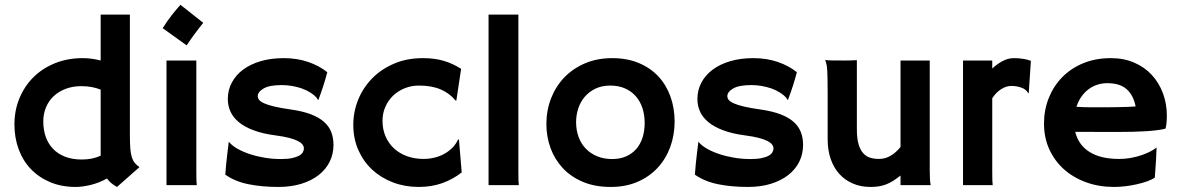

<svg xmlns="http://www.w3.org/2000/svg" viewBox="-20 -758 4831 786"><path d="M39.1 -248.5Q39.1 -306.2 59.6 -355.7Q80.1 -405.3 116.9 -441.9Q153.8 -478.5 205.3 -499.3Q256.8 -520 318.4 -520Q355.5 -520 392.1 -510.3V-698.2H511.7V-205.6Q511.7 -172.4 513.4 -150.9Q515.1 -129.4 519.5 -115Q523.9 -100.6 531.5 -91.3Q539.1 -82 550.8 -73.7L459 7.3Q432.6 -6.8 418 -27.3Q384.3 -8.8 350.3 -0.7Q316.4 7.3 290 7.3Q231.9 7.3 185.5 -12.2Q139.2 -31.7 106.4 -65.9Q73.7 -100.1 56.4 -147Q39.1 -193.8 39.1 -248.5ZM157.2 -260.7Q157.2 -227.1 167 -198.7Q176.8 -170.4 196.5 -149.4Q216.3 -128.4 245.8 -116.7Q275.4 -105 314.5 -105Q335.4 -105 354.7 -108.6Q374 -112.3 392.1 -120.6V-391.1Q356.9 -405.3 313 -405.3Q277.8 -405.3 249.3 -394.5Q220.7 -383.8 200.2 -364.7Q179.7 -345.7 168.5 -319.1Q157.2 -292.5 157.2 -260.7Z M646 -642.6Q664.1 -671.9 683.8 -696.8Q703.6 -721.7 718.8 -738.3L812 -664.6Q802.2 -652.3 793.9 -641.6Q785.6 -630.9 777.6 -620.1Q769.5 -609.4 761.5 -597.9Q753.4 -586.4 744.1 -572.3ZM661.6 -510.3H783.7V-54.7Q783.7 -29.8 784.2 -18.1Q784.7 -6.3 785.6 0H661.6Z M902.3 -43Q903.8 -65.9 906.2 -89.8Q908.7 -113.8 911.1 -133.1Q913.6 -152.3 915 -164.8Q916.5 -177.2 916.5 -177.2Q917 -177.2 919.9 -174.3Q931.6 -160.6 953.4 -148.4Q975.1 -136.2 1003.2 -127Q1031.2 -117.7 1063.7 -112.3Q1096.2 -106.9 1129.9 -106.9Q1157.7 -106.9 1175.8 -110.8Q1193.8 -114.7 1204.6 -120.8Q1215.3 -127 1219.7 -134.8Q1224.1 -142.6 1224.1 -149.9Q1224.1 -158.2 1218.5 -166Q1212.9 -173.8 1199.7 -180.7Q1186.5 -187.5 1164.3 -193.4Q1142.1 -199.2 1108.9 -203.6Q1056.2 -210.4 1018.8 -224.4Q981.4 -238.3 958 -257.6Q934.6 -276.9 923.6 -301Q912.6 -325.2 912.6 -352.5Q912.6 -389.2 929 -419.9Q945.3 -450.7 975.1 -472.9Q1004.9 -495.1 1047.1 -507.6Q1089.4 -520 1141.6 -520Q1196.3 -520 1241.7 -504.4Q1287.1 -488.8 1319.8 -462.4Q1313 -436 1304.4 -409.2Q1295.9 -382.3 1284.7 -352.5Q1283.7 -348.6 1282.7 -348.6Q1281.7 -348.6 1279.5 -352.5Q1277.3 -356.4 1275.4 -358.9Q1265.1 -370.1 1249.8 -379.6Q1234.4 -389.2 1215.8 -395.8Q1197.3 -402.3 1176.3 -406Q1155.3 -409.7 1133.8 -409.7Q1083 -409.7 1059.1 -395.8Q1035.2 -381.8 1035.2 -364.3Q1035.2 -356.4 1040.8 -349.1Q1046.4 -341.8 1061.5 -335Q1076.7 -328.1 1103.3 -321.8Q1129.9 -315.4 1171.9 -309.6Q1219.7 -302.7 1252.9 -290Q1286.1 -277.3 1306.6 -259Q1327.1 -240.7 1336.2 -217Q1345.2 -193.4 1345.2 -164.6Q1345.2 -127.4 1329.6 -95.9Q1314 -64.5 1284.7 -41.5Q1255.4 -18.6 1213.6 -5.6Q1171.9 7.3 1119.6 7.3Q1051.8 7.3 996.8 -3.9Q941.9 -15.1 902.3 -43Z M1426.3 -247.1Q1426.3 -299.8 1446 -349.1Q1465.8 -398.4 1502.9 -436.5Q1540 -474.6 1592.8 -497.3Q1645.5 -520 1711.4 -520Q1758.8 -520 1796.4 -509Q1834 -498 1867.7 -476.1L1848.1 -346.2L1844.7 -346.7Q1820.8 -376 1784.4 -391.8Q1748 -407.7 1694.8 -407.7Q1664.6 -407.7 1637.5 -397Q1610.4 -386.2 1590.1 -367.2Q1569.8 -348.1 1557.9 -321.5Q1545.9 -294.9 1545.9 -263.7Q1545.9 -228.5 1558.3 -199.7Q1570.8 -170.9 1593 -150.4Q1615.2 -129.9 1646 -118.7Q1676.8 -107.4 1713.9 -107.4Q1737.8 -107.4 1760 -113Q1782.2 -118.7 1800.5 -129.2Q1818.8 -139.6 1833 -154.3Q1847.2 -168.9 1855.5 -187.5L1858.9 -186L1870.1 -52.2Q1835 -24.4 1791 -8.5Q1747.1 7.3 1693.8 7.3Q1637.7 7.3 1588.9 -11.2Q1540 -29.8 1503.9 -63.2Q1467.8 -96.7 1447 -143.6Q1426.3 -190.4 1426.3 -247.1Z M1980 -698.2H2102.1V-54.7Q2102.1 -29.8 2102.5 -18.1Q2103 -6.3 2104 0H1980Z M2216.8 -250Q2216.8 -306.2 2235.8 -355.2Q2254.9 -404.3 2290 -440.9Q2325.2 -477.5 2375 -498.8Q2424.8 -520 2486.3 -520Q2546.9 -520 2594.5 -500.2Q2642.1 -480.5 2674.8 -445.6Q2707.5 -410.6 2724.6 -363Q2741.7 -315.4 2741.7 -260.3Q2741.7 -205.6 2724.1 -157Q2706.5 -108.4 2672.9 -71.8Q2639.2 -35.2 2590.6 -13.9Q2542 7.3 2480 7.3Q2415 7.3 2365.7 -13.7Q2316.4 -34.7 2283.4 -70.3Q2250.5 -106 2233.6 -152.3Q2216.8 -198.7 2216.8 -250ZM2338.4 -258.3Q2338.4 -224.6 2348.9 -196.5Q2359.4 -168.5 2378.9 -148.7Q2398.4 -128.9 2425.5 -117.9Q2452.6 -106.9 2486.3 -106.9Q2518.1 -106.9 2542.7 -117.7Q2567.4 -128.4 2584.5 -147.9Q2601.6 -167.5 2610.4 -194.6Q2619.1 -221.7 2619.1 -254.9Q2619.1 -287.6 2609.9 -315.7Q2600.6 -343.8 2582.5 -364.3Q2564.5 -384.8 2538.3 -396.2Q2512.2 -407.7 2478.5 -407.7Q2443.4 -407.7 2417 -394.8Q2390.6 -381.8 2373 -360.8Q2355.5 -339.8 2346.9 -313Q2338.4 -286.1 2338.4 -258.3Z M2824.7 -43Q2826.2 -65.9 2828.6 -89.8Q2831.1 -113.8 2833.5 -133.1Q2835.9 -152.3 2837.4 -164.8Q2838.9 -177.2 2838.9 -177.2Q2839.4 -177.2 2842.3 -174.3Q2854 -160.6 2875.7 -148.4Q2897.5 -136.2 2925.5 -127Q2953.6 -117.7 2986.1 -112.3Q3018.6 -106.9 3052.2 -106.9Q3080.1 -106.9 3098.1 -110.8Q3116.2 -114.7 3127 -120.8Q3137.7 -127 3142.1 -134.8Q3146.5 -142.6 3146.5 -149.9Q3146.5 -158.2 3140.9 -166Q3135.3 -173.8 3122.1 -180.7Q3108.9 -187.5 3086.7 -193.4Q3064.5 -199.2 3031.2 -203.6Q2978.5 -210.4 2941.2 -224.4Q2903.8 -238.3 2880.4 -257.6Q2856.9 -276.9 2845.9 -301Q2835 -325.2 2835 -352.5Q2835 -389.2 2851.3 -419.9Q2867.7 -450.7 2897.5 -472.9Q2927.2 -495.1 2969.5 -507.6Q3011.7 -520 3064 -520Q3118.7 -520 3164.1 -504.4Q3209.5 -488.8 3242.2 -462.4Q3235.4 -436 3226.8 -409.2Q3218.3 -382.3 3207 -352.5Q3206.1 -348.6 3205.1 -348.6Q3204.1 -348.6 3201.9 -352.5Q3199.7 -356.4 3197.8 -358.9Q3187.5 -370.1 3172.1 -379.6Q3156.7 -389.2 3138.2 -395.8Q3119.6 -402.3 3098.6 -406Q3077.6 -409.7 3056.2 -409.7Q3005.4 -409.7 2981.4 -395.8Q2957.5 -381.8 2957.5 -364.3Q2957.5 -356.4 2963.1 -349.1Q2968.8 -341.8 2983.9 -335Q2999 -328.1 3025.6 -321.8Q3052.2 -315.4 3094.2 -309.6Q3142.1 -302.7 3175.3 -290Q3208.5 -277.3 3229 -259Q3249.5 -240.7 3258.5 -217Q3267.6 -193.4 3267.6 -164.6Q3267.6 -127.4 3252 -95.9Q3236.3 -64.5 3207 -41.5Q3177.7 -18.6 3136 -5.6Q3094.2 7.3 3042 7.3Q2974.1 7.3 2919.2 -3.9Q2864.3 -15.1 2824.7 -43Z M3368.2 -307.6Q3368.2 -351.6 3368.2 -382.1Q3368.2 -412.6 3367.7 -433.3Q3367.2 -454.1 3366.7 -466.3Q3366.2 -478.5 3365.2 -485.4Q3363.8 -494.6 3361.8 -501.5Q3359.9 -508.3 3357.9 -512.2Q3370.6 -510.7 3391.1 -510.5Q3411.6 -510.3 3436 -510.3Q3444.3 -510.3 3457.3 -510.5Q3470.2 -510.7 3487.8 -511.7V-229Q3487.8 -191.4 3494.6 -168Q3501.5 -144.5 3513.7 -130.9Q3525.9 -117.2 3542.5 -112.3Q3559.1 -107.4 3578.6 -107.4Q3603.5 -107.4 3625.2 -119.9Q3647 -132.3 3666.5 -156.2V-510.3H3786.1V-62.5Q3786.1 -40.5 3786.9 -26.4Q3787.6 -12.2 3790 0H3666.5V-39.6Q3650.9 -26.9 3636.5 -17.8Q3622.1 -8.8 3607.7 -3.2Q3593.3 2.4 3577.6 4.9Q3562 7.3 3543.9 7.3Q3503.9 7.3 3471.4 -6.6Q3439 -20.5 3416 -45.9Q3393.1 -71.3 3380.6 -107.4Q3368.2 -143.6 3368.2 -188Z M3922.4 -510.3H4042V-477.5Q4060.1 -494.6 4083 -507.3Q4106 -520 4130.9 -520Q4150.4 -520 4168.9 -517.1Q4187.5 -514.2 4200.2 -508.8L4191.4 -377.4L4189.5 -376Q4181.2 -392.1 4161.6 -399.2Q4142.1 -406.2 4119.6 -406.2Q4099.1 -406.2 4077.9 -392.6Q4056.6 -378.9 4042 -355.5V-54.7Q4042 -29.8 4042.5 -18.1Q4043 -6.3 4043.9 0H3922.4Z M4253.9 -252Q4253.9 -308.1 4273.4 -356.9Q4293 -405.8 4328.6 -442.1Q4364.3 -478.5 4414.8 -499.3Q4465.3 -520 4527.8 -520Q4580.6 -520 4623 -501.7Q4665.5 -483.4 4695.1 -451.4Q4724.6 -419.4 4740.7 -376.5Q4756.8 -333.5 4756.8 -284.2Q4756.8 -265.6 4755.1 -251.5Q4753.4 -237.3 4751 -231.4Q4738.8 -228 4719 -225.3Q4699.2 -222.7 4673.6 -220.9Q4647.9 -219.2 4617.2 -218.5Q4586.4 -217.8 4552.2 -217.8Q4535.2 -217.8 4512 -217.8Q4488.8 -217.8 4465.1 -218Q4441.4 -218.3 4419.2 -218.3Q4397 -218.3 4381.8 -218.3Q4394.5 -165 4439.9 -136.2Q4485.4 -107.4 4560.1 -107.4Q4588.4 -107.4 4613.3 -112.3Q4638.2 -117.2 4658.2 -124.5Q4678.2 -131.8 4692.9 -139.9Q4707.5 -147.9 4714.8 -154.3Q4713.9 -130.4 4712.4 -101.6Q4710.9 -72.8 4707.5 -30.8Q4695.3 -22.5 4676 -15.6Q4656.7 -8.8 4634 -3.7Q4611.3 1.5 4587.2 4.4Q4563 7.3 4540.5 7.3Q4479 7.3 4426.5 -11.7Q4374 -30.8 4335.7 -64.9Q4297.4 -99.1 4275.6 -146.7Q4253.9 -194.3 4253.9 -252ZM4386.7 -320.8Q4398.4 -319.8 4415 -319.3Q4431.6 -318.8 4449.2 -318.8Q4466.8 -318.8 4482.9 -318.8Q4499 -318.8 4509.3 -318.8Q4520.5 -318.8 4535.9 -319.1Q4551.3 -319.3 4567.9 -319.6Q4584.5 -319.8 4600.3 -320.6Q4616.2 -321.3 4628.9 -322.3Q4620.1 -367.7 4592.5 -392.6Q4564.9 -417.5 4512.7 -417.5Q4489.7 -417.5 4469.7 -410.4Q4449.7 -403.3 4433.6 -390.6Q4417.5 -377.9 4405.5 -360.1Q4393.6 -342.3 4386.7 -320.8Z"/></svg>

Font: Hammersmith One
Style: Regular
Weight: 400
Designer: Nicole Fally
Foundry: Nicole Fally
Version: Version 1.002